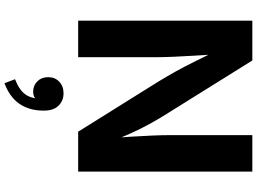

<svg xmlns="http://www.w3.org/2000/svg" viewBox="-156 -612 1075 802"><g transform="rotate(90 381.0 -210.5)"><path d="M65.7 0V-727.5H232.1L461.8 -359.2Q479.3 -330.9 497.5 -297.8Q515.7 -264.8 534.4 -224.2Q553.2 -183.7 572 -132.9H556.7Q553.4 -173.6 550.5 -219.3Q547.6 -265 545.8 -307.1Q544 -349.2 544 -378.3V-727.5H696.4V0H529.6L321 -333.9Q298 -371.7 278.3 -406.9Q258.7 -442.2 237.5 -485.1Q216.3 -528.1 186.9 -587.5H205.8Q209.1 -534.9 212 -486.3Q214.8 -437.8 216.6 -398.6Q218.3 -359.4 218.3 -334.4V0ZM327.3 307.9 310.4 263.9Q356 245.7 373.8 220.6Q391.6 195.4 391.6 155.9Q391.6 149.7 391.6 144Q391.6 138.3 391.6 132.6H405.9Q405.9 155.2 396.1 171.6Q386.3 188.1 363.1 188.1Q336.7 188.1 319.2 170.5Q301.8 152.9 301.8 125.2Q301.8 97 320.7 79.1Q339.6 61.1 369.2 61.1Q400.2 61.1 420.9 82Q441.6 103 441.6 143.3Q441.6 203.7 413.5 244.8Q385.4 286 327.3 307.9Z"/></g></svg>

Font: Inter Variable LoSnoCo
Style: Regular
Weight: 400
Designer: Rasmus Andersson
Foundry: rsms
Version: Version 4.000;git-a52131595; featfreeze: case,dlig,ss01,ss02